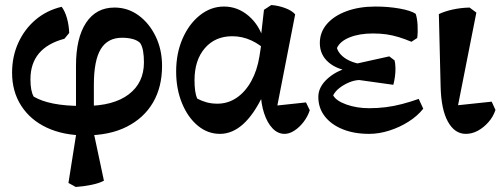

<svg xmlns="http://www.w3.org/2000/svg" viewBox="-20 -518 1989 763"><path d="M281 225 252 209 284 7 282 -43V-257Q282 -367 322 -427.5Q362 -488 435 -488Q488 -488 530.5 -457Q573 -426 598.5 -373.5Q624 -321 624 -256Q624 -172 588 -110.5Q552 -49 484 -14.5Q416 20 319 20Q232 20 166.5 -10.5Q101 -41 64.5 -97.5Q28 -154 28 -229Q28 -294 53 -348.5Q78 -403 122 -440Q166 -477 225 -491Q238 -474 246 -446Q254 -418 255 -387L236 -364Q101 -328 101 -203Q101 -156 114 -134Q177 -97 304 -97H319Q431 -97 491.5 -143Q552 -189 552 -270Q552 -296 548.5 -315.5Q545 -335 537 -347Q526 -358 507 -363Q488 -368 465 -368Q408 -368 380.5 -323Q353 -278 353 -180V-40L352 7L393 200Q375 210 343.5 216.5Q312 223 281 225Z M854 14Q805 14 765.5 -19Q726 -52 703 -108.5Q680 -165 680 -234Q680 -306 705.5 -364.5Q731 -423 774.5 -457.5Q818 -492 870 -492Q925 -492 968.5 -454.5Q1012 -417 1029 -355L1043 -311Q1016 -340 979.5 -357Q943 -374 903 -374Q835 -374 794 -326.5Q753 -279 753 -199Q753 -176 755.5 -157.5Q758 -139 764 -126Q781 -117 800.5 -111.5Q820 -106 844 -106Q886 -106 920.5 -129.5Q955 -153 978.5 -195.5Q1002 -238 1011 -294L1019 -346L1016 -364L1029 -479L1058 -498Q1086 -496 1113 -486Q1140 -476 1153 -461L1076 -67L1056 -96L1196 -111L1211 -80Q1203 -55 1186.5 -33.5Q1170 -12 1150 1Q1130 14 1111 14Q1084 14 1063 -8Q1042 -30 1029.5 -68Q1017 -106 1016 -154L1047 -123H982L1026 -141Q989 -63 946 -24.5Q903 14 854 14Z M1447 14Q1387 14 1341.5 -4.5Q1296 -23 1270.5 -56Q1245 -89 1245 -133Q1245 -174 1284.5 -208Q1324 -242 1383 -253L1387 -263L1527 -294L1548 -278Q1551 -266 1551.5 -249Q1552 -232 1549.5 -213.5Q1547 -195 1543 -181L1407 -200Q1387 -199 1366 -190Q1345 -181 1328.5 -168Q1312 -155 1304 -139Q1316 -117 1357 -102.5Q1398 -88 1447 -88Q1481 -88 1513 -92Q1545 -96 1577.5 -104.5Q1610 -113 1644 -125L1662 -86Q1639 -57 1603.5 -34.5Q1568 -12 1527 1Q1486 14 1447 14ZM1447 -228 1382 -234Q1321 -240 1286 -270Q1251 -300 1251 -347Q1251 -390 1279 -422.5Q1307 -455 1357 -473.5Q1407 -492 1472 -492Q1523 -492 1568 -484Q1613 -476 1632 -463Q1638 -445 1639.5 -417.5Q1641 -390 1638 -367L1615 -352Q1589 -363 1564.5 -370.5Q1540 -378 1515.5 -381.5Q1491 -385 1462 -385Q1408 -385 1369.5 -369.5Q1331 -354 1319 -327Q1324 -310 1340 -295.5Q1356 -281 1380.5 -272Q1405 -263 1433 -261Z M1831 14Q1787 14 1760 -34.5Q1733 -83 1731 -175L1724 -462Q1747 -473 1778.5 -480Q1810 -487 1846 -488L1873 -468L1794 -68L1764 -96L1934 -114L1949 -81Q1940 -54 1921 -32.5Q1902 -11 1879 1.5Q1856 14 1831 14Z"/></svg>

Font: Eczar Medium
Style: Regular
Weight: 500
Designer: Vaibhav Singh
Foundry: Rosetta Type Foundry
Version: Version 2.000